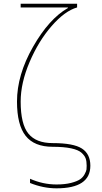

<svg xmlns="http://www.w3.org/2000/svg" viewBox="-20 -770 540 1020"><path d="M340.8 -727.5V-730.5H89.8V-750H389.6V-730.5Q324.2 -711.9 254.4 -631.8Q184.6 -551.8 137.2 -440.4Q89.8 -329.1 89.8 -230.5Q89.8 -110.4 130.9 -60.1Q171.9 -9.8 259.8 -9.8Q370.1 -9.8 415 19Q460 47.9 460 110.4Q460 230.5 280.3 230.5Q210 230.5 139.6 202.1V179.7Q208 210 280.3 210Q325.2 210 357.4 201.7Q389.6 193.4 405.3 182.6Q420.9 171.9 429.7 155.3Q438.5 138.7 439.5 130.4Q440.4 122.1 440.4 110.4Q440.4 86.9 435.1 71.8Q429.7 56.6 413.1 41.5Q396.5 26.4 357.9 18.1Q319.3 9.8 259.8 9.8Q162.1 9.8 116.2 -48.3Q70.3 -106.4 70.3 -230.5Q70.3 -372.1 155.3 -521Q240.2 -669.9 340.8 -727.5Z"/></svg>

Font: Mgen+ 1mn thin
Style: Regular
Weight: 100
Designer: [Source Han Sans]
Ryoko NISHIZUKA  (kana & ideographs); Paul D. Hunt (Latin, Greek & Cyrillic); Wenlong ZHANG  (bopomofo
Version: Version 1.059.20150602